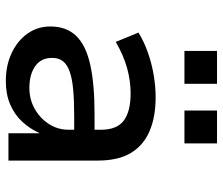

<svg xmlns="http://www.w3.org/2000/svg" viewBox="-73 -684 766 660"><g transform="rotate(90 310.0 -354.0)"><path d="M259 9Q205 9 162.5 -11Q120 -31 95.5 -65.5Q71 -100 71 -144Q71 -199 103 -232.5Q135 -266 201.5 -281Q268 -296 372 -296H442V-226H377Q325 -226 287.5 -222.5Q250 -219 226 -210.5Q202 -202 190.5 -187.5Q179 -173 179 -150Q179 -112 207.5 -92Q236 -72 282 -72Q322 -72 354.5 -90.5Q387 -109 406.5 -139.5Q426 -170 426 -207V-318Q426 -373 394.5 -396.5Q363 -420 301 -420Q258 -420 214.5 -408Q171 -396 124 -369L92 -447Q123 -466 159.5 -479Q196 -492 236 -499Q276 -506 315 -506Q382 -506 431 -485Q480 -464 506 -420.5Q532 -377 532 -307V0H438V-106H437Q423 -74 398.5 -47.5Q374 -21 339 -6Q304 9 259 9ZM360 -605V-717H473V-605ZM155 -605V-717H268V-605Z"/></g></svg>

Font: Nunito Sans 8pt SemiBold
Style: Regular
Weight: 600
Version: Version 3.101;gftools[0.9.27]